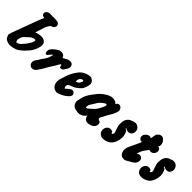

<svg xmlns="http://www.w3.org/2000/svg" viewBox="163 -1756 2778 2778"><g transform="rotate(45 1552.0 -366.5)"><path d="M225.6 -634.8Q189.5 -642.6 182.6 -649.4Q169.9 -663.1 169.9 -682.6Q169.9 -701.2 182.6 -714.8Q205.1 -739.3 245.1 -739.3Q253.9 -739.3 269 -737.8Q284.2 -736.3 290 -736.3Q291 -736.3 293.9 -736.8Q296.9 -737.3 297.9 -737.3Q301.8 -738.3 319.3 -738.3Q396.5 -738.3 412.1 -725.6Q435.5 -706.1 435.5 -682.6Q435.5 -664.1 422.9 -648.4Q410.2 -632.8 398.4 -627.9Q383.8 -624 380.9 -625Q377.9 -626 377 -625Q349.6 -594.7 336.4 -565.4Q323.2 -536.1 313 -499.5Q302.7 -462.9 291 -436.5L281.2 -395.5Q291 -402.3 320.8 -410.2Q350.6 -418 380.9 -418Q432.6 -418 459 -391.6Q482.4 -367.2 482.4 -335Q482.4 -318.4 475.1 -290.5Q467.8 -262.7 466.8 -259.8Q465.8 -258.8 465.8 -256.8Q453.1 -224.6 438 -198.7Q422.9 -172.9 411.6 -160.2Q400.4 -147.5 380.4 -126Q360.4 -104.5 350.6 -92.8Q346.7 -88.9 344.7 -87.9Q334 -81.1 314.9 -64.5Q295.9 -47.9 276.9 -36.6Q257.8 -25.4 232.4 -18.6Q184.6 -4.9 151.4 -4.9Q109.4 -4.9 71.3 -26.4Q55.7 -35.2 47.4 -48.3Q39.1 -61.5 34.7 -75.2Q30.3 -88.9 29.3 -90.8Q24.4 -99.6 27.3 -107.4Q44.9 -170.9 64 -215.8Q83 -260.7 88.9 -281.2V-283.2L189.5 -553.7Q208 -606.4 225.6 -634.8ZM171.9 -140.6Q171.9 -130.9 177.2 -116.2Q182.6 -101.6 190.4 -101.6Q208 -102.5 223.1 -110.4Q238.3 -118.2 246.6 -126.5Q254.9 -134.8 273.4 -155.8Q292 -176.8 302.7 -188.5Q307.6 -195.3 321.8 -219.2Q335.9 -243.2 349.6 -261.7Q363.3 -302.7 363.3 -306.6Q363.3 -322.3 350.6 -322.3Q342.8 -322.3 327.1 -318.4Q317.4 -316.4 309.1 -312.5Q300.8 -308.6 295.4 -305.7Q290 -302.7 281.2 -296.4Q272.5 -290 269 -286.6Q265.6 -283.2 254.4 -272.9Q243.2 -262.7 238.3 -257.8Q236.3 -255.9 229 -249Q221.7 -242.2 220.7 -241.2Q219.7 -240.2 213.9 -234.9Q208 -229.5 206.5 -227.5Q205.1 -225.6 201.2 -221.2Q197.3 -216.8 195.8 -213.9Q194.3 -210.9 191.4 -206.5Q188.5 -202.1 187 -197.8Q185.5 -193.4 183.6 -188.5Q171.9 -155.3 171.9 -140.6Z M615.2 5.9Q588.9 5.9 569.3 -13.2Q549.8 -32.2 549.8 -62.5Q549.8 -80.1 557.6 -96.2Q565.4 -112.3 577.6 -127.4Q589.8 -142.6 592.8 -148.4Q607.4 -177.7 638.2 -218.8Q668.9 -259.8 677.7 -290Q692.4 -341.8 692.4 -344.7Q692.4 -348.6 690.4 -349.6Q685.5 -349.6 659.7 -320.8Q633.8 -292 631.8 -286.1Q617.2 -281.2 611.3 -281.2Q602.5 -281.2 596.7 -297.9Q590.8 -314.5 590.8 -329.1Q590.8 -355.5 606.9 -376.5Q623 -397.5 642.6 -412.1Q662.1 -426.8 664.1 -430.7L709 -459Q730.5 -464.8 749 -464.8Q805.7 -464.8 820.3 -411.1Q837.9 -428.7 863.3 -435.5Q865.2 -436.5 872.6 -441.9Q879.9 -447.3 891.6 -452.1Q903.3 -457 918.9 -458Q920.9 -458 925.8 -458.5Q930.7 -459 933.6 -459Q971.7 -459 986.3 -430.7Q994.1 -416 994.1 -399.4Q994.1 -388.7 990.2 -377Q986.3 -365.2 982.9 -359.4Q979.5 -353.5 971.2 -341.3Q962.9 -329.1 961.9 -328.1L960 -324.2Q958 -320.3 956.1 -317.4Q954.1 -314.5 950.7 -309.6Q947.3 -304.7 943.8 -301.3Q940.4 -297.9 935.5 -294.9Q930.7 -292 924.8 -290Q918.9 -288.1 912.1 -288.1H906.2Q892.6 -289.1 889.2 -292.5Q885.7 -295.9 885.3 -305.7Q884.8 -315.4 881.8 -323.2Q877.9 -333 872.1 -333Q865.2 -333 854 -314.5Q842.8 -295.9 824.7 -263.2Q806.6 -230.5 791 -210Q773.4 -185.5 747.6 -136.7Q721.7 -87.9 697.3 -56.6Q695.3 -53.7 687 -40.5Q678.7 -27.3 671.4 -19Q664.1 -10.7 648.9 -2.4Q633.8 5.9 615.2 5.9Z M1193.4 -308.6Q1233.4 -312.5 1252.9 -344.7Q1267.6 -369.1 1267.6 -380.9Q1267.6 -388.7 1262.7 -395.5Q1257.8 -400.4 1238.3 -393.6Q1215.8 -385.7 1200.2 -354.5Q1199.2 -348.6 1197.3 -333.5Q1195.3 -318.4 1193.4 -308.6ZM1156.2 -123Q1160.2 -123 1164.6 -127Q1168.9 -130.9 1172.9 -136.2Q1176.8 -141.6 1186.5 -149.9Q1196.3 -158.2 1209 -165L1214.8 -170.9Q1221.7 -176.8 1231.4 -181.6Q1241.2 -186.5 1252.9 -186.5Q1253.9 -186.5 1256.8 -186Q1259.8 -185.5 1261.7 -185.5Q1273.4 -183.6 1282.2 -177.2Q1291 -170.9 1293 -166L1295.9 -160.2Q1302.7 -151.4 1303.7 -144.5V-138.7Q1303.7 -112.3 1272 -83Q1240.2 -53.7 1215.8 -41Q1191.4 -28.3 1176.8 -21.5H1175.8Q1171.9 -20.5 1148.4 -10.3Q1125 0 1107.4 0Q1096.7 0 1078.1 -6.8Q1043 -18.6 1023.4 -49.3Q1003.9 -80.1 1003.9 -124Q1003.9 -140.6 1007.3 -156.2Q1010.7 -171.9 1018.6 -194.8Q1026.4 -217.8 1028.3 -224.6Q1057.6 -324.2 1101.6 -386.7Q1122.1 -416 1131.8 -428.7Q1141.6 -441.4 1163.6 -459.5Q1185.5 -477.5 1211.9 -488.3Q1261.7 -508.8 1290 -508.8Q1324.2 -508.8 1348.6 -485.4Q1374 -460 1374 -425.8Q1374 -397.5 1353.5 -347.7Q1349.6 -335.9 1343.8 -325.7Q1337.9 -315.4 1333.5 -309.1Q1329.1 -302.7 1319.3 -293.5Q1309.6 -284.2 1306.2 -280.8Q1302.7 -277.3 1290.5 -267.6Q1278.3 -257.8 1275.4 -255.9Q1244.1 -230.5 1200.2 -216.8Q1156.2 -203.1 1146.5 -185.5Q1139.6 -172.9 1139.6 -160.2Q1139.6 -150.4 1143.1 -141.6Q1146.5 -132.8 1150.4 -127.9Q1154.3 -123 1156.2 -123Z M1825.2 -146.5Q1826.2 -146.5 1829.6 -147.5Q1833 -148.4 1835.9 -148.4Q1847.7 -148.4 1860.4 -129.9Q1867.2 -117.2 1867.2 -101.6Q1867.2 -76.2 1851.1 -52.7Q1835 -29.3 1806.6 -18.6Q1764.6 -2.9 1743.2 -2.9Q1715.8 -2.9 1696.3 -16.6Q1668.9 -35.2 1665 -79.1Q1644.5 -55.7 1635.3 -45.9Q1626 -36.1 1600.1 -23.4Q1574.2 -10.7 1543.9 -10.7Q1533.2 -10.7 1507.8 -14.6Q1506.8 -14.6 1496.6 -17.1Q1486.3 -19.5 1483.4 -20Q1480.5 -20.5 1471.2 -23.4Q1461.9 -26.4 1457.5 -29.3Q1453.1 -32.2 1446.3 -36.6Q1439.5 -41 1434.1 -46.9Q1428.7 -52.7 1423.8 -59.6Q1407.2 -84 1407.2 -115.2Q1407.2 -130.9 1418.9 -179.7Q1430.7 -233.4 1451.7 -271Q1472.7 -308.6 1512.7 -360.4Q1545.9 -405.3 1574.7 -433.1Q1603.5 -460.9 1646.5 -486.3Q1700.2 -518.6 1742.2 -518.6H1752Q1763.7 -517.6 1773.4 -516.1Q1783.2 -514.6 1791 -511.7Q1798.8 -508.8 1804.2 -505.9Q1809.6 -502.9 1814.5 -499Q1819.3 -495.1 1821.3 -492.7Q1823.2 -490.2 1826.7 -486.3Q1830.1 -482.4 1831.1 -481.4Q1832 -481.4 1836.9 -490.2Q1841.8 -499 1852.5 -507.8Q1863.3 -516.6 1877.9 -516.6H1882.8Q1911.1 -513.7 1925.3 -491.2Q1939.5 -468.8 1939.5 -451.2V-448.2Q1931.6 -395.5 1894.5 -334.5Q1857.4 -273.4 1849.6 -253.9Q1841.8 -236.3 1831.1 -219.2Q1820.3 -202.1 1815.4 -191.9Q1810.5 -181.6 1810.5 -170.9V-166Q1810.5 -164.1 1817.4 -160.2Q1824.2 -156.2 1825.2 -146.5ZM1564.5 -146.5Q1570.3 -144.5 1573.2 -144.5Q1579.1 -144.5 1585.9 -148.4Q1592.8 -152.3 1598.6 -157.2Q1604.5 -162.1 1616.7 -172.9Q1628.9 -183.6 1637.7 -190.4Q1671.9 -218.8 1690.9 -244.6Q1710 -270.5 1733.4 -319.3Q1752.9 -361.3 1752.9 -369.1Q1752.9 -385.7 1747.1 -388.7Q1744.1 -389.6 1738.3 -389.6Q1733.4 -389.6 1729 -388.2Q1724.6 -386.7 1718.8 -383.3Q1712.9 -379.9 1709 -377Q1705.1 -374 1696.3 -367.2Q1687.5 -360.4 1681.6 -355.5Q1670.9 -347.7 1662.6 -339.4Q1654.3 -331.1 1647 -320.8Q1639.6 -310.5 1634.8 -303.7Q1629.9 -296.9 1620.6 -281.7Q1611.3 -266.6 1605.5 -256.8Q1600.6 -249 1591.3 -234.9Q1582 -220.7 1578.6 -214.8Q1575.2 -209 1570.8 -198.2Q1566.4 -187.5 1564.9 -176.8Q1563.5 -166 1563.5 -151.4Q1563.5 -146.5 1564.5 -146.5Z M2190.4 -332Q2213.9 -332 2228.5 -296.9Q2246.1 -254.9 2246.1 -211.9Q2246.1 -169.9 2229.5 -122.1Q2204.1 -51.8 2153.3 -26.4Q2104.5 0 2059.6 0Q2019.5 0 1992.2 -23.4Q1963.9 -50.8 1963.9 -90.8Q1963.9 -126 1985.4 -152.3Q2006.8 -178.7 2041 -178.7Q2053.7 -178.7 2060.5 -176.8Q2073.2 -173.8 2079.1 -169.9Q2085 -166 2085.9 -162.6Q2086.9 -159.2 2087.9 -152.3Q2088.9 -136.7 2107.4 -146.5Q2120.1 -158.2 2120.1 -175.8Q2120.1 -189.5 2100.6 -237.8Q2081.1 -286.1 2081.1 -322.3Q2081.1 -336.9 2082 -343.8Q2083 -347.7 2084 -363.8Q2085 -379.9 2087.9 -391.6Q2090.8 -403.3 2097.7 -417Q2117.2 -456.1 2153.3 -472.7Q2205.1 -496.1 2233.4 -496.1Q2265.6 -496.1 2291 -474.6Q2321.3 -446.3 2321.3 -406.2Q2321.3 -375 2299.8 -348.6Q2283.2 -328.1 2252 -328.1Q2212.9 -328.1 2194.3 -348.6Q2187.5 -341.8 2190.4 -332Z M2480.5 -3.9Q2436.5 -3.9 2413.1 -33.7Q2389.6 -63.5 2389.6 -110.4Q2389.6 -136.7 2398.9 -161.6Q2408.2 -186.5 2422.9 -213.9Q2437.5 -241.2 2443.4 -256.8Q2451.2 -277.3 2467.8 -308.6Q2484.4 -339.8 2492.2 -369.1Q2484.4 -366.2 2477.5 -366.2Q2458 -366.2 2443.4 -382.3Q2428.7 -398.4 2428.7 -421.9Q2428.7 -455.1 2460 -483.4Q2484.4 -504.9 2511.7 -504.9Q2519.5 -504.9 2526.4 -503.4Q2533.2 -502 2537.1 -500L2542 -498Q2543.9 -500 2544.9 -501.5Q2545.9 -502.9 2546.9 -505.9Q2547.9 -508.8 2548.3 -511.7Q2548.8 -514.6 2549.8 -521.5Q2550.8 -528.3 2551.8 -534.7Q2552.7 -541 2555.2 -553.7Q2557.6 -566.4 2559.6 -579.1Q2560.5 -588.9 2571.3 -594.7Q2572.3 -595.7 2581.5 -606Q2590.8 -616.2 2604 -623Q2617.2 -629.9 2633.8 -629.9H2635.7Q2648.4 -629.9 2659.7 -624.5Q2670.9 -619.1 2676.3 -613.3Q2681.6 -607.4 2688 -600.1Q2694.3 -592.8 2695.3 -591.8Q2703.1 -585.9 2710.4 -567.4Q2717.8 -548.8 2717.8 -529.3Q2717.8 -504.9 2704.1 -488.3Q2727.5 -485.4 2739.7 -470.2Q2752 -455.1 2752 -433.6Q2752 -397.5 2723.6 -372.1Q2704.1 -355.5 2678.7 -355.5Q2660.2 -355.5 2649.4 -362.3Q2638.7 -344.7 2617.2 -317.9Q2595.7 -291 2583 -265.1Q2570.3 -239.3 2557.6 -190.4Q2580.1 -211.9 2606.4 -211.9Q2629.9 -211.9 2646 -194.8Q2662.1 -177.7 2662.1 -152.3Q2662.1 -150.4 2661.6 -147.5Q2661.1 -144.5 2661.1 -142.6Q2658.2 -123 2649.9 -107.4Q2641.6 -91.8 2627.9 -80.1Q2614.3 -68.4 2604 -62Q2593.8 -55.7 2574.7 -45.9Q2555.7 -36.1 2549.8 -32.2Q2547.9 -31.2 2539.1 -25.4Q2530.3 -19.5 2525.9 -17.1Q2521.5 -14.6 2513.2 -10.7Q2504.9 -6.8 2497.1 -5.4Q2489.3 -3.9 2480.5 -3.9Z M2973.6 -332Q2997.1 -332 3011.7 -296.9Q3029.3 -254.9 3029.3 -211.9Q3029.3 -169.9 3012.7 -122.1Q2987.3 -51.8 2936.5 -26.4Q2887.7 0 2842.8 0Q2802.7 0 2775.4 -23.4Q2747.1 -50.8 2747.1 -90.8Q2747.1 -126 2768.6 -152.3Q2790 -178.7 2824.2 -178.7Q2836.9 -178.7 2843.8 -176.8Q2856.4 -173.8 2862.3 -169.9Q2868.2 -166 2869.1 -162.6Q2870.1 -159.2 2871.1 -152.3Q2872.1 -136.7 2890.6 -146.5Q2903.3 -158.2 2903.3 -175.8Q2903.3 -189.5 2883.8 -237.8Q2864.3 -286.1 2864.3 -322.3Q2864.3 -336.9 2865.2 -343.8Q2866.2 -347.7 2867.2 -363.8Q2868.2 -379.9 2871.1 -391.6Q2874 -403.3 2880.9 -417Q2900.4 -456.1 2936.5 -472.7Q2988.3 -496.1 3016.6 -496.1Q3048.8 -496.1 3074.2 -474.6Q3104.5 -446.3 3104.5 -406.2Q3104.5 -375 3083 -348.6Q3066.4 -328.1 3035.2 -328.1Q2996.1 -328.1 2977.5 -348.6Q2970.7 -341.8 2973.6 -332Z"/></g></svg>

Font: Essays1743
Style: BoldItalic
Weight: 700
Italic angle: -10°
Designer: Based on the typeface in a 1743 English translation of the essays of Montaigne.  PostScript/TrueType font designed by Jo
Version: Version 002.100